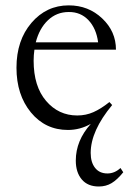

<svg xmlns="http://www.w3.org/2000/svg" viewBox="-20 -466 480 705"><path d="M229.5 11.2Q146.5 11.2 93.5 -53.2Q40.5 -117.7 40.5 -217.3Q40.5 -317.9 95.5 -382.1Q150.4 -446.3 232.4 -446.3Q304.7 -446.3 355.2 -398.4Q405.8 -350.6 405.8 -283.7H106.4Q103.5 -263.7 103.5 -243.2Q103.5 -148.9 149.2 -95.5Q194.8 -42 263.7 -42Q295.4 -42 323 -54.2Q350.6 -66.4 381.8 -91.3L391.6 -80.6L391.1 -80.1L392.1 -80.6Q313 14.6 313 95.7Q313 129.9 329.1 150.4Q345.2 170.9 374.5 170.9Q400.9 170.9 422.4 150.9L432.6 166.5Q410.2 194.3 389.6 206.5Q369.1 218.8 342.8 218.8Q302.2 218.8 280.3 192.9Q258.3 167 258.3 123.5Q258.3 50.3 313.5 -11.2Q273.9 11.2 229.5 11.2ZM232.4 -421.9Q188 -421.9 156.2 -391.8Q124.5 -361.8 111.3 -310.5H340.3Q333.5 -361.8 304.7 -392.1Q275.9 -422.4 232.4 -421.9Z"/></svg>

Font: Elstob Light
Style: Regular
Weight: 300
Designer: Peter S. Baker
Version: Version 1.015